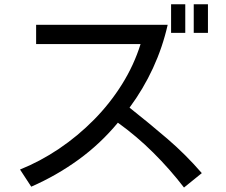

<svg xmlns="http://www.w3.org/2000/svg" viewBox="-20 -838 1040 885"><path d="M768.6 -686.5V-818.4H834V-686.5ZM873 -686.5V-818.4H938.5V-686.5ZM828.1 26.4Q762.7 -58.6 686.5 -134.3Q610.4 -210 523.4 -272.5Q442.4 -174.8 341.3 -101.6Q240.2 -28.3 124 22.5L72.3 -56.6Q165 -93.8 252 -152.3Q338.9 -210.9 413.1 -286.1Q487.3 -361.3 542.5 -449.7Q597.7 -538.1 627.9 -634.8H146.5V-723.6H752.9Q729.5 -620.1 685.1 -523.9Q640.6 -427.7 577.1 -341.8Q666 -271.5 751 -198.7Q835.9 -126 910.2 -40Z"/></svg>

Font: Kosugi
Style: Regular
Weight: 400
Version: Version 4.002